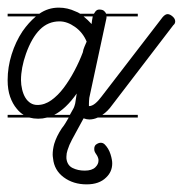

<svg xmlns="http://www.w3.org/2000/svg" viewBox="-20 -322 479 503"><path d="M341 -14H236Q225 -9 214 -9Q207 -9 199 -12Q192 1 184 15.5Q176 30 168.5 44Q161 58 157 71Q154 80 154 88V93Q156 111 170 118Q184 125 202 125Q221 125 230 116Q238 108 238 99V96Q237 89 232 82Q227 75 227 70V67Q227 62 230 58Q237 52 244 52Q250 52 254.5 56.5Q259 61 263 67.5Q267 74 269.5 82Q272 90 273 96Q274 101 274 106Q274 128 258 143Q240 161 207 161Q172 161 147 142.5Q122 124 119 93Q118 87 118 83Q118 70 122 55Q128 35 142 14Q147 8 151.5 0.5Q156 -7 160 -14H103Q92 -11 80 -11Q68 -11 57 -14H0V-21H42Q32 -27 24 -37Q13 -50 6.5 -68.5Q0 -87 0 -112Q0 -146 10.5 -179.5Q21 -213 39 -240Q55 -263 74 -279H0V-286H83Q106 -302 134 -302Q157 -302 178 -292Q184 -290 190 -286H226Q228 -289 230 -292Q234 -297 240 -297Q250 -297 254 -292Q257 -289 258 -286H341V-279H259V-275L214 -66Q213 -57 213 -51V-44Q221 -44 229.5 -51Q238 -58 246 -69L406 -277Q413 -285 419 -285Q425 -285 432 -279Q439 -273 439 -266Q439 -260 434 -256L274 -47Q262 -30 248 -21H341ZM197 -185Q198 -192 201 -199L207 -213Q197 -237 176.5 -251.5Q156 -266 136 -266Q106 -266 84.5 -244.5Q63 -223 48 -181Q35 -144 35 -112Q35 -100 38 -87.5Q41 -75 46.5 -66Q52 -57 60 -52Q68 -47 78 -47Q97 -47 114.5 -59.5Q132 -72 147 -92Q162 -112 175 -136.5Q188 -161 197 -185ZM173 -39Q175 -43 177 -51L181 -77Q153 -37 122 -21H163Q171 -35 173 -39ZM220 -259Q220 -262 221 -268Q222 -273 223 -279H199Q210 -270 220 -259Z"/></svg>

Font: Gruenewald VA 3. Klasse
Style: Regular
Weight: 400
Designer: Peter Wiegel
Foundry: Peter Wiegel, nach dem Schriftentwurf von Dr. H. Gr¸newald
Version: Version 0.007